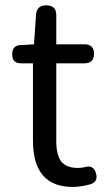

<svg xmlns="http://www.w3.org/2000/svg" viewBox="-20 -699 408 731"><path d="M256.8 12.7Q105.5 12.7 105.5 -164.1V-458H59.6Q26.4 -458 26.4 -492.2Q26.4 -526.4 58.6 -527.3L109.4 -530.3L117.2 -643.6Q120.1 -678.7 156.2 -678.7Q194.3 -678.7 194.3 -641.6V-530.3H301.8Q337.9 -530.3 337.9 -494.1Q337.9 -458 301.8 -458H265.6H194.3V-162.1Q194.3 -110.4 211.9 -85.9Q231.4 -59.6 276.4 -59.6Q289.1 -59.6 301.8 -62.5Q336.9 -73.2 345.7 -38.1Q354.5 -6.8 323.2 2.9Q286.1 12.7 256.8 12.7Z"/></svg>

Font: Bpmf GenSen Rounded R
Style: R
Weight: 400
Foundry: But Ko
Version: Version 1.320